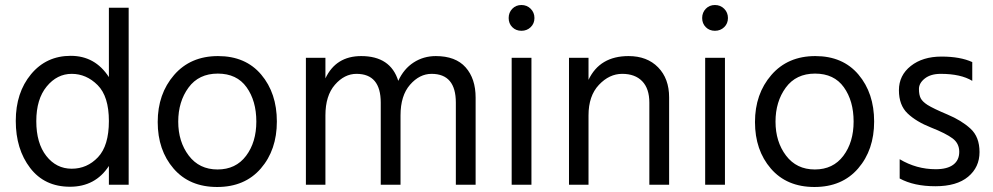

<svg xmlns="http://www.w3.org/2000/svg" viewBox="-20 -738 3967 767"><path d="M494 0H415V-75Q361 8 259.5 8Q158 8 100.5 -67Q43 -142 43 -255Q43 -368 104 -441.5Q165 -515 262.5 -515Q360 -515 415 -430V-707H494ZM266.5 -443Q208 -443 166.5 -392.5Q125 -342 125 -254Q125 -166 165 -115Q205 -64 266.5 -64Q328 -64 371.5 -110Q415 -156 415 -254.5Q415 -353 370 -398Q325 -443 266.5 -443Z M850 -444Q774 -444 733 -388Q692 -332 692 -252Q692 -172 734 -116.5Q776 -61 849 -61Q922 -61 963 -115.5Q1004 -170 1004 -252.5Q1004 -335 965 -389.5Q926 -444 850 -444ZM851 -514Q961 -514 1023.5 -440Q1086 -366 1086 -252.5Q1086 -139 1022 -65Q958 9 847.5 9Q737 9 673.5 -64.5Q610 -138 610 -250.5Q610 -363 675.5 -438.5Q741 -514 851 -514Z M1880 0H1801V-328Q1801 -443 1704 -443Q1656 -443 1618 -399.5Q1580 -356 1580 -277V0H1501V-328Q1501 -443 1404 -443Q1356 -443 1318 -399.5Q1280 -356 1280 -277V0H1202V-507H1280V-425Q1322 -514 1423 -514Q1540 -514 1571 -415Q1593 -463 1632.5 -488.5Q1672 -514 1721 -514Q1800 -514 1840 -469Q1880 -424 1880 -348Z M2100 -703Q2115 -688 2115 -666Q2115 -644 2100 -629.5Q2085 -615 2063 -615Q2041 -615 2026.5 -629.5Q2012 -644 2012 -666Q2012 -688 2026.5 -703Q2041 -718 2063 -718Q2085 -718 2100 -703ZM2103 0H2024V-507H2103Z M2653 0H2574V-328Q2574 -384 2545.5 -413.5Q2517 -443 2465.5 -443Q2414 -443 2372.5 -399Q2331 -355 2331 -277V0H2253V-507H2331V-419Q2376 -514 2491 -514Q2565 -514 2609 -469Q2653 -424 2653 -349Z M2873 -703Q2888 -688 2888 -666Q2888 -644 2873 -629.5Q2858 -615 2836 -615Q2814 -615 2799.5 -629.5Q2785 -644 2785 -666Q2785 -688 2799.5 -703Q2814 -718 2836 -718Q2858 -718 2873 -703ZM2876 0H2797V-507H2876Z M3236 -444Q3160 -444 3119 -388Q3078 -332 3078 -252Q3078 -172 3120 -116.5Q3162 -61 3235 -61Q3308 -61 3349 -115.5Q3390 -170 3390 -252.5Q3390 -335 3351 -389.5Q3312 -444 3236 -444ZM3237 -514Q3347 -514 3409.5 -440Q3472 -366 3472 -252.5Q3472 -139 3408 -65Q3344 9 3233.5 9Q3123 9 3059.5 -64.5Q2996 -138 2996 -250.5Q2996 -363 3061.5 -438.5Q3127 -514 3237 -514Z M3574 -25V-102Q3641 -62 3718 -62Q3764 -62 3788 -80Q3812 -98 3812 -131.5Q3812 -165 3785.5 -185Q3759 -205 3699.5 -228.5Q3640 -252 3605.5 -285Q3571 -318 3571 -377.5Q3571 -437 3618.5 -474.5Q3666 -512 3741 -512Q3816 -512 3864 -490V-415Q3818 -443 3738 -443Q3698 -443 3674.5 -424.5Q3651 -406 3651 -382.5Q3651 -359 3658 -345.5Q3665 -332 3685 -319Q3709 -304 3765 -280.5Q3821 -257 3857 -224Q3893 -191 3893 -130.5Q3893 -70 3847.5 -32Q3802 6 3716.5 6Q3631 6 3574 -25Z"/></svg>

Font: Hind Kochi
Style: Regular
Weight: 400
Designer: Dhruvi Tolia
Foundry: Indian Type Foundry
Version: Version 0.702;PS 1.0;hotconv 1.0.81;makeotf.lib2.5.63406